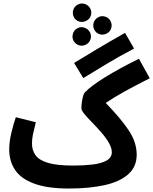

<svg xmlns="http://www.w3.org/2000/svg" viewBox="-20 -1063 881 1104"><path d="M377 21Q253 21 177 -7Q101 -35 67 -85.5Q33 -136 33 -204Q33 -248 45.5 -300Q58 -352 71 -389L186 -360Q179 -331 171.5 -299Q164 -267 164 -236Q164 -200 183.5 -171.5Q203 -143 254.5 -127Q306 -111 402 -111Q462 -111 512.5 -117Q563 -123 593 -140Q623 -157 623 -188Q623 -211 607 -240Q591 -269 562 -302Q538 -330 511.5 -357Q485 -384 466.5 -406Q448 -428 448 -440Q448 -455 450.5 -474Q453 -493 457.5 -509.5Q462 -526 469 -533Q505 -570 586 -620Q667 -670 779 -725L841 -613Q758 -571 695.5 -536.5Q633 -502 588 -471Q673 -384 719.5 -314.5Q766 -245 766 -174Q766 -104 717.5 -61Q669 -18 581.5 1.5Q494 21 377 21ZM459 -614 406 -701Q465 -737 535 -779Q605 -821 699 -874L751 -784Q657 -734 586.5 -691.5Q516 -649 459 -614ZM477 -944Q457 -933 436 -939Q415 -945 405 -964Q395 -984 401 -1005Q407 -1026 428 -1037Q446 -1047 467 -1040.5Q488 -1034 499 -1014Q509 -995 502.5 -974Q496 -953 477 -944ZM475 -807Q455 -796 434.5 -802.5Q414 -809 403 -828Q393 -847 399 -868.5Q405 -890 426 -901Q444 -911 465 -904Q486 -897 497 -878Q507 -858 500.5 -837.5Q494 -817 475 -807ZM595 -871Q574 -860 553.5 -866Q533 -872 523 -891Q512 -911 518.5 -932Q525 -953 545 -964Q563 -974 584.5 -967.5Q606 -961 616 -941Q626 -922 619.5 -901Q613 -880 595 -871Z"/></svg>

Font: Noto Sans Arabic Cond
Style: Bold
Weight: 700
Width: 3
Designer: Monotype Design Team, Nadine Chahine, Nizar Qandah and Khaled Hosny
Foundry: Monotype Imaging Inc.
Version: Version 2.012; ttfautohint (v1.8.4.7-5d5b)